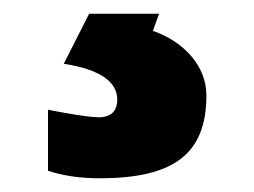

<svg xmlns="http://www.w3.org/2000/svg" viewBox="-20 -20 371 280"><path d="M125 240C233 240 281 205 281 119C281 77 249 41 203 25L212 0H110L73 73C125 81 151 99 151 125C151 142 142 151 124 151C108 151 70 144 50 140V229C74 237 100 240 125 240Z"/></svg>

Font: Kathrein 85 Heavy
Style: Regular
Weight: 900
Designer: Lazydogs Typefoundry, based on Open Sans by Ascender Corporation
Foundry: Lazydogs Typefoundry
Version: Version 1.003;PS 001.003;hotconv 1.0.88;makeotf.lib2.5.64775